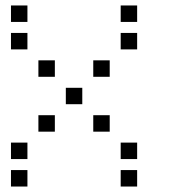

<svg xmlns="http://www.w3.org/2000/svg" viewBox="-20 -700 640 700"><path d="M21 -680Q20 -680 20 -680Q20 -680 20 -679V-621Q20 -620 20 -620Q20 -620 21 -620H79Q80 -620 80 -620Q80 -620 80 -621V-679Q80 -680 80 -680Q80 -680 79 -680ZM421 -680Q420 -680 420 -680Q420 -680 420 -679V-621Q420 -620 420 -620Q420 -620 421 -620H479Q480 -620 480 -620Q480 -620 480 -621V-679Q480 -680 480 -680Q480 -680 479 -680ZM21 -580Q20 -580 20 -580Q20 -580 20 -579V-521Q20 -520 20 -520Q20 -520 21 -520H79Q80 -520 80 -520Q80 -520 80 -521V-579Q80 -580 80 -580Q80 -580 79 -580ZM421 -580Q420 -580 420 -580Q420 -580 420 -579V-521Q420 -520 420 -520Q420 -520 421 -520H479Q480 -520 480 -520Q480 -520 480 -521V-579Q480 -580 480 -580Q480 -580 479 -580ZM121 -480Q120 -480 120 -480Q120 -480 120 -479V-421Q120 -420 120 -420Q120 -420 121 -420H179Q180 -420 180 -420Q180 -420 180 -421V-479Q180 -480 180 -480Q180 -480 179 -480ZM321 -480Q320 -480 320 -480Q320 -480 320 -479V-421Q320 -420 320 -420Q320 -420 321 -420H379Q380 -420 380 -420Q380 -420 380 -421V-479Q380 -480 380 -480Q380 -480 379 -480ZM221 -380Q220 -380 220 -380Q220 -380 220 -379V-321Q220 -320 220 -320Q220 -320 221 -320H279Q280 -320 280 -320Q280 -320 280 -321V-379Q280 -380 280 -380Q280 -380 279 -380ZM121 -280Q120 -280 120 -280Q120 -280 120 -279V-221Q120 -220 120 -220Q120 -220 121 -220H179Q180 -220 180 -220Q180 -220 180 -221V-279Q180 -280 180 -280Q180 -280 179 -280ZM321 -280Q320 -280 320 -280Q320 -280 320 -279V-221Q320 -220 320 -220Q320 -220 321 -220H379Q380 -220 380 -220Q380 -220 380 -221V-279Q380 -280 380 -280Q380 -280 379 -280ZM21 -180Q20 -180 20 -180Q20 -180 20 -179V-121Q20 -120 20 -120Q20 -120 21 -120H79Q80 -120 80 -120Q80 -120 80 -121V-179Q80 -180 80 -180Q80 -180 79 -180ZM421 -180Q420 -180 420 -180Q420 -180 420 -179V-121Q420 -120 420 -120Q420 -120 421 -120H479Q480 -120 480 -120Q480 -120 480 -121V-179Q480 -180 480 -180Q480 -180 479 -180ZM21 -80Q20 -80 20 -80Q20 -80 20 -79V-21Q20 -20 20 -20Q20 -20 21 -20H79Q80 -20 80 -20Q80 -20 80 -21V-79Q80 -80 80 -80Q80 -80 79 -80ZM421 -80Q420 -80 420 -80Q420 -80 420 -79V-21Q420 -20 420 -20Q420 -20 421 -20H479Q480 -20 480 -20Q480 -20 480 -21V-79Q480 -80 480 -80Q480 -80 479 -80Z"/></svg>

Font: Doto Black Medium
Style: Regular
Weight: 500
Monospace: yes
Version: Version 1.000